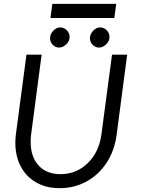

<svg xmlns="http://www.w3.org/2000/svg" viewBox="-20 -971 746 1001"><path d="M60 -226Q60 -248 63 -272L118 -686H197L142 -268Q140 -255 140 -230Q140 -153 181.5 -108Q223 -63 295 -63Q379 -63 438 -121Q497 -179 509 -272L564 -686H643L588 -268Q577 -185 535.5 -122Q494 -59 430.5 -24.5Q367 10 291 10Q220 10 167.5 -20.5Q115 -51 87.5 -104.5Q60 -158 60 -226ZM241 -772Q241 -793 257.5 -810.5Q274 -828 294 -828Q314 -828 328.5 -813Q343 -798 343 -778Q343 -757 325.5 -740Q308 -723 288 -723Q269 -723 255 -737.5Q241 -752 241 -772ZM449 -772Q449 -793 465.5 -810.5Q482 -828 502 -828Q522 -828 536.5 -813Q551 -798 551 -778Q551 -757 533.5 -740Q516 -723 496 -723Q477 -723 463 -737.5Q449 -752 449 -772ZM253 -951H586L576 -877H243Z"/></svg>

Font: Bellota Text
Style: Bold Italic
Weight: 700
Italic angle: -7.5°
Designer: Kemie Guaida
Foundry: Kemie Guaida
Version: Version 4.001